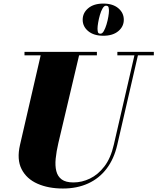

<svg xmlns="http://www.w3.org/2000/svg" viewBox="-20 -1040 880 1074"><path d="M332 14.5Q250.5 14.5 189.5 -12.5Q128.5 -39.5 100.8 -93.8Q73 -148 92 -230L212 -750H427L306.5 -240Q295.5 -193 291.5 -153Q287.5 -113 295 -83Q302.5 -53 325.2 -36.2Q348 -19.5 391 -19.5Q438 -19.5 483.2 -41.2Q528.5 -63 564 -109.2Q599.5 -155.5 616.5 -230L736.5 -750H756L636 -230Q618 -151.5 576.5 -96.8Q535 -42 473 -13.8Q411 14.5 332 14.5ZM117 -730.5V-750H522V-730.5ZM636.5 -730.5V-750H840.5V-730.5ZM558 -840Q504.5 -840 473.5 -865.8Q442.5 -891.5 442.5 -929.5Q442.5 -968 473.5 -994Q504.5 -1020 558 -1020Q611 -1020 641.8 -994Q672.5 -968 672.5 -929.5Q672.5 -891.5 641.8 -865.8Q611 -840 558 -840ZM542 -851.5Q552.5 -851.5 561 -866.8Q569.5 -882 576 -903.8Q582.5 -925.5 586 -946.5Q589.5 -967.5 589.5 -979.5Q589.5 -988.5 587.5 -998.2Q585.5 -1008 572.5 -1008Q562.5 -1008 553.8 -993Q545 -978 538.8 -956Q532.5 -934 529 -913Q525.5 -892 525.5 -880Q525.5 -871 527.5 -861.2Q529.5 -851.5 542 -851.5Z"/></svg>

Font: Bodoni Moda 11pt Black
Style: Italic
Weight: 900
Italic angle: -13°
Designer: Owen Earl
Foundry: indestructible type
Version: Version 2.004